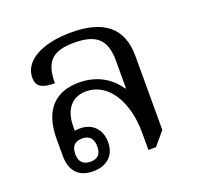

<svg xmlns="http://www.w3.org/2000/svg" viewBox="-105 -671 810 791"><g transform="rotate(-20 300.0 -275.5)"><path d="M175 9C236 9 273 -26 273 -83C273 -140 237 -176 183 -176C174 -176 165 -175 160 -174V-191C160 -268 197 -311 259 -311C353 -311 418 -212 418 -71V4H451L500 -54V-378C500 -500 429 -560 284 -560C154 -560 70 -512 70 -439C70 -401 93 -386 150 -386C150 -481 186 -516 281 -516C379 -516 418 -479 418 -388V-267L415 -266C379 -320 321 -355 243 -355C142 -355 78 -297 78 -168V-95C78 -27 112 9 175 9ZM178 -32C146 -32 129 -49 129 -83C129 -117 145 -134 177 -134C209 -134 225 -116 225 -82C225 -48 210 -32 178 -32Z"/></g></svg>

Font: Noto Serif Thai
Style: Regular
Weight: 400
Designer: Monotype Design Team
Foundry: Monotype Imaging Inc.
Version: Version 1.901